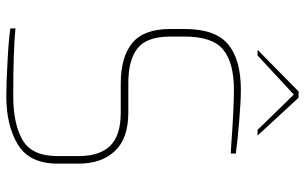

<svg xmlns="http://www.w3.org/2000/svg" viewBox="-199 -762 967 609"><g transform="rotate(90 284.5 -457.5)"><path d="M70 -7V-23Q140 -16 285 -16Q373 -16 424 -45.5Q475 -75 475 -156V-224Q475 -290 442.5 -323.5Q410 -357 337 -357H245Q161 -357 116.5 -393.5Q72 -430 72 -514V-560Q72 -657 120.5 -697.5Q169 -738 265 -738Q301 -738 366.5 -732.5Q432 -727 467 -722V-706L447 -707Q323 -716 265 -716Q179 -716 137.5 -682Q96 -648 96 -560V-514Q96 -440 133 -410.5Q170 -381 243 -381H337Q419 -381 459 -338.5Q499 -296 499 -224V-156Q499 -68 439 -31Q379 6 285 6Q246 6 172.5 2Q99 -2 70 -7ZM270 -921H290L410 -791H392L280 -906L156 -791H138Z"/></g></svg>

Font: Exo Thin
Style: Regular
Weight: 250
Designer: Natanael Gama
Foundry: Natanael Gama
Version: Version 1.500; ttfautohint (v1.6)